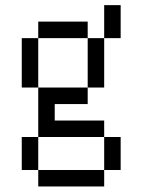

<svg xmlns="http://www.w3.org/2000/svg" viewBox="-20 -582 540 728"><path d="M125 62.5V125H375V62.5ZM125 62.5Q125 62.5 125 -62.5H62.5Q62.5 -62.5 62.5 62.5ZM375 62.5H437.5Q437.5 62.5 437.5 -62.5H375Q375 -62.5 375 62.5ZM125 -62.5H375V-125H187.5V-187.5H312.5V-250H125ZM125 -250V-437.5H62.5V-250ZM312.5 -250H375V-437.5H312.5ZM125 -437.5H312.5V-500H125ZM375 -437.5H437.5Q437.5 -437.5 437.5 -562.5H375Q375 -562.5 375 -437.5Z"/></svg>

Font: Unifont
Style: Medium
Weight: 500
Version: Version 9.0.06